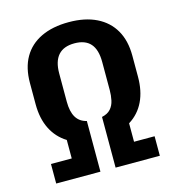

<svg xmlns="http://www.w3.org/2000/svg" viewBox="-106 -801 822 893"><g transform="rotate(-15 305.0 -355.0)"><path d="M268 -148Q202 -154 155 -183Q108 -212 83 -262Q58 -312 58 -381V-483Q58 -556 87 -606.5Q116 -657 171.5 -683.5Q227 -710 305 -710Q383 -710 438 -683Q493 -656 522 -605.5Q551 -555 551 -483V-381Q551 -313 527 -263Q503 -213 456 -183.5Q409 -154 341 -148V-244Q369 -250 383.5 -266.5Q398 -283 403 -306.5Q408 -330 408 -355V-491Q408 -550 382.5 -579Q357 -608 305 -608Q253 -608 227 -578.5Q201 -549 201 -491V-355Q201 -307 217.5 -279.5Q234 -252 268 -244ZM55 -94H155V-223H268V0H55ZM341 -223H455V-94H554V0H341Z"/></g></svg>

Font: Pathway Extreme Condensed
Style: Bold
Weight: 700
Width: 3
Version: Version 1.001;gftools[0.9.26]